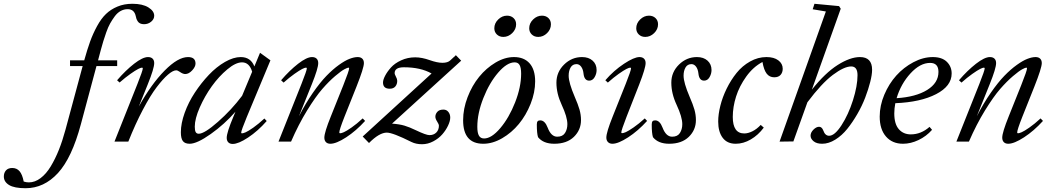

<svg xmlns="http://www.w3.org/2000/svg" viewBox="-300 -745 5540 1010"><path d="M-165.5 245.1Q-224.6 245.1 -252.2 228.3Q-279.8 211.4 -279.8 183.6Q-279.8 164.1 -268.6 151.4Q-257.3 138.7 -235.4 138.7Q-211.9 138.7 -197.3 155.5Q-182.6 172.4 -175.3 210Q-162.1 214.4 -147.9 214.4Q-116.2 214.4 -86.7 192.1Q-57.1 169.9 -33.2 130.4Q-9.3 90.8 9.8 43Q28.8 -4.9 44.4 -62.5L134.8 -397.5H68.4V-427.7H143.1Q159.2 -485.4 174.1 -526.6Q189 -567.9 210.7 -607.7Q232.4 -647.5 257.6 -671.6Q282.7 -695.8 317.9 -710.4Q353 -725.1 396.5 -725.1Q449.7 -725.1 480.5 -706.1Q511.2 -687 511.2 -662.1Q511.2 -644.5 495.4 -631.1Q479.5 -617.7 457.5 -617.7Q445.8 -617.7 437.5 -621.6Q429.2 -625.5 424.6 -632.8Q419.9 -640.1 417.7 -646.2Q415.5 -652.3 414.1 -660.2Q406.2 -696.8 371.6 -696.8Q352.1 -696.8 334.7 -687.3Q317.4 -677.7 303.7 -659.2Q290 -640.6 279.3 -621.6Q268.6 -602.5 258.8 -574.5Q249 -546.4 243.4 -528.1Q237.8 -509.8 230.5 -482.9L215.8 -427.7H316.4V-397.5H207.5L125.5 -91.8Q78.1 85.4 4.9 165.3Q-68.4 245.1 -165.5 245.1Z M302.2 0 423.3 -304.2Q451.2 -374.5 451.2 -385.3Q451.2 -389.2 446.8 -389.2Q440.9 -389.2 426.8 -382.1Q412.6 -375 386 -356.2Q359.4 -337.4 329.1 -311L315.9 -322.8Q360.4 -374.5 405.5 -409.7Q450.7 -444.8 478.5 -444.8Q494.1 -444.8 502.7 -436.5Q511.2 -428.2 511.2 -413.1Q511.2 -385.3 477.5 -301.8L430.2 -184.6Q495.6 -302.2 565.9 -373.5Q636.2 -444.8 689 -444.8Q728.5 -444.8 728.5 -410.6Q728.5 -393.6 710.7 -374.5Q692.9 -355.5 674.3 -355.5Q662.1 -355.5 645.5 -367.2Q634.8 -375 626.5 -375Q609.9 -375 583.5 -352.3Q557.1 -329.6 524.2 -286.4Q491.2 -243.2 451.7 -168.2Q412.1 -93.3 375 0Z M697.8 11.2Q672.9 11.2 662.1 -2.7Q651.4 -16.6 651.4 -49.3Q651.4 -95.7 671.4 -151.4Q691.4 -207 724.9 -257.8Q758.3 -308.6 798.6 -351.1Q838.9 -393.6 883.5 -419.2Q928.2 -444.8 966.3 -444.8Q1019 -444.8 1038.1 -395.5L1067.9 -467.3L1122.6 -427.7L998 -128.9Q968.8 -58.1 968.8 -47.4Q968.8 -43.5 972.7 -43.5Q979 -43.5 992.2 -49.1Q1005.4 -54.7 1032.5 -73.7Q1059.6 -92.8 1090.8 -121.6L1103 -108.4Q1056.2 -55.2 1005.1 -21.5Q954.1 12.2 924.3 12.2Q909.2 12.2 900.9 3.7Q892.6 -4.9 892.6 -20Q892.6 -47.9 928.2 -132.3L938.5 -157.2Q880.9 -91.3 808.6 -40Q736.3 11.2 697.8 11.2ZM724.6 -78.6Q724.6 -58.6 729.5 -50Q734.4 -41.5 745.6 -41.5Q775.4 -41.5 846.4 -104Q917.5 -166.5 973.6 -241.2L1026.4 -367.7Q1011.7 -417 973.1 -417Q939.9 -417 895.8 -380.1Q851.6 -343.3 814.2 -291.3Q776.9 -239.3 750.7 -179.7Q724.6 -120.1 724.6 -78.6Z M1165 0 1286.1 -304.2Q1314 -374.5 1314 -385.3Q1314 -389.2 1309.6 -389.2Q1303.7 -389.2 1289.6 -382.1Q1275.4 -375 1248.8 -356.2Q1222.2 -337.4 1191.9 -310.5L1178.7 -322.8Q1223.1 -374.5 1268.3 -409.7Q1313.5 -444.8 1341.3 -444.8Q1356.9 -444.8 1365.5 -436.5Q1374 -428.2 1374 -413.1Q1374 -385.3 1340.3 -301.8L1272.5 -133.3Q1307.6 -201.7 1345.9 -256.8Q1384.3 -312 1417.5 -346.2Q1450.7 -380.4 1482.7 -403.3Q1514.6 -426.3 1538.8 -435.5Q1563 -444.8 1581.5 -444.8Q1597.2 -444.8 1605.7 -436.5Q1614.3 -428.2 1614.3 -413.1Q1614.3 -387.7 1575.2 -289.1L1511.7 -129.9Q1484.9 -62 1484.9 -48.3Q1484.9 -43.9 1489.3 -43.9Q1495.6 -43.9 1508.8 -49.6Q1522 -55.2 1549.1 -74Q1576.2 -92.8 1607.9 -122.1L1620.6 -108.9Q1572.8 -56.2 1520.8 -22.5Q1468.8 11.2 1438 11.2Q1422.9 11.2 1414.6 2.7Q1406.2 -5.9 1406.2 -21Q1406.2 -48.3 1440.4 -132.8L1505.9 -296.4Q1536.6 -373.5 1536.6 -385.3Q1536.6 -389.2 1532.7 -389.2Q1527.8 -389.2 1511.2 -380.4Q1494.6 -371.6 1462.6 -344.5Q1430.7 -317.4 1395.5 -277.1Q1360.4 -236.8 1315.4 -163.8Q1270.5 -90.8 1231 0Z M2068.4 -126.5Q2068.4 -108.4 2057.1 -84.5Q2045.9 -60.5 2026.9 -38.6Q2007.8 -16.6 1979.2 -1.5Q1950.7 13.7 1919.9 13.7Q1888.7 13.7 1864.7 2Q1766.1 -47.4 1734.9 -47.4Q1695.3 -47.4 1641.1 7.3L1607.9 -26.9L1970.2 -358.4Q1912.6 -391.1 1824.7 -391.1Q1775.9 -391.1 1775.9 -359.9Q1775.9 -354.5 1782.7 -341.8Q1789.6 -329.1 1789.6 -319.8Q1789.6 -301.8 1779.5 -290Q1769.5 -278.3 1750 -278.3Q1714.8 -278.3 1714.8 -311Q1714.8 -325.2 1725.8 -346.4Q1736.8 -367.7 1756.6 -389.9Q1776.4 -412.1 1810.3 -427.7Q1844.2 -443.4 1884.3 -443.4Q1918.9 -443.4 1960.4 -428.7Q2000 -414.6 2027.3 -414.6Q2055.2 -414.6 2068.4 -427.2L2098.1 -454.6L2126 -425.8L1762.2 -94.7Q1801.8 -91.8 1827.9 -84Q1854 -76.2 1887.2 -60.1Q1941.4 -34.2 1959 -34.2Q1981.4 -34.2 1995.1 -47.9Q2008.8 -61.5 2008.8 -84Q2008.8 -91.3 1999.5 -105.7Q1990.2 -120.1 1990.2 -130.9Q1990.2 -145 2000.5 -156.7Q2010.7 -168.5 2032.7 -168.5Q2048.8 -168.5 2058.6 -156.2Q2068.4 -144 2068.4 -126.5Z M2531.2 -550.8Q2510.7 -550.8 2497.3 -563.7Q2483.9 -576.7 2483.9 -596.2Q2483.9 -622.6 2504.4 -642.6Q2524.9 -662.6 2550.8 -662.6Q2571.8 -662.6 2585 -649.9Q2598.1 -637.2 2598.1 -617.2Q2598.1 -590.8 2577.9 -570.8Q2557.6 -550.8 2531.2 -550.8ZM2347.7 -550.8Q2327.1 -550.8 2313.7 -563.7Q2300.3 -576.7 2300.3 -596.2Q2300.3 -622.6 2320.8 -642.6Q2341.3 -662.6 2367.2 -662.6Q2388.2 -662.6 2401.6 -649.9Q2415 -637.2 2415 -617.2Q2415 -590.8 2394.5 -570.8Q2374 -550.8 2347.7 -550.8ZM2242.2 11.2Q2136.2 11.2 2136.2 -112.3Q2136.2 -172.9 2159.7 -233.9Q2183.1 -294.9 2220.5 -340.8Q2257.8 -386.7 2306.6 -415.8Q2355.5 -444.8 2403.8 -444.8Q2456.5 -444.8 2485.8 -411.9Q2515.1 -378.9 2515.1 -316.9Q2515.1 -258.8 2491.2 -198.7Q2467.3 -138.7 2429.4 -92.8Q2391.6 -46.9 2341.6 -17.8Q2291.5 11.2 2242.2 11.2ZM2246.6 -16.6Q2285.6 -16.6 2331.8 -71Q2377.9 -125.5 2409.7 -206.3Q2441.4 -287.1 2441.4 -357.4Q2441.4 -388.7 2433.3 -402.8Q2425.3 -417 2407.2 -417Q2367.2 -417 2320.8 -363.3Q2274.4 -309.6 2242.7 -229.2Q2210.9 -148.9 2210.9 -78.1Q2210.9 -45.9 2219.5 -31.2Q2228 -16.6 2246.6 -16.6Z M2615.7 11.2Q2558.1 11.2 2530.3 -23.4Q2523.9 -43.5 2523.9 -89.8Q2523.9 -102.1 2528.1 -106.9Q2532.2 -111.8 2542 -111.8Q2566.4 -111.8 2581.1 -73.2Q2599.1 -25.9 2631.3 -25.9Q2659.7 -25.9 2672.1 -45.4Q2684.6 -64.9 2684.6 -91.8Q2684.6 -129.4 2654.8 -193.4Q2627 -252.9 2627 -310.1Q2627 -365.7 2667.2 -405.3Q2707.5 -444.8 2761.7 -444.8Q2796.4 -444.8 2817.4 -426Q2838.4 -407.2 2838.4 -376.5Q2838.4 -356.9 2827.9 -338.9Q2817.4 -320.8 2799.3 -320.8Q2773.4 -320.8 2769.5 -358.4Q2767.1 -380.9 2757.1 -394.3Q2747.1 -407.7 2732.9 -407.7Q2711.9 -407.7 2701.7 -390.1Q2691.4 -372.6 2691.4 -346.7Q2691.4 -310.1 2723.6 -234.9Q2740.7 -195.8 2748.5 -168.5Q2756.3 -141.1 2756.3 -113.3Q2756.3 -61.5 2719 -25.1Q2681.6 11.2 2615.7 11.2Z M3094.2 -550.8Q3073.7 -550.8 3060.3 -563.7Q3046.9 -576.7 3046.9 -596.2Q3046.9 -622.6 3067.4 -642.6Q3087.9 -662.6 3113.8 -662.6Q3134.8 -662.6 3148.2 -649.9Q3161.6 -637.2 3161.6 -617.2Q3161.6 -590.8 3141.1 -570.8Q3120.6 -550.8 3094.2 -550.8ZM2921.9 11.2Q2906.7 11.2 2898.2 2.4Q2889.6 -6.3 2889.6 -21.5Q2889.6 -48.8 2923.3 -132.8L2991.7 -304.2Q3019.5 -374.5 3019.5 -385.3Q3019.5 -389.2 3015.1 -389.2Q3009.3 -389.2 2995.1 -382.1Q2981 -375 2954.3 -356.2Q2927.7 -337.4 2897.5 -310.5L2884.3 -322.8Q2928.7 -374 2982.2 -409.4Q3035.6 -444.8 3064 -444.8Q3079.1 -444.8 3087.6 -436.5Q3096.2 -428.2 3096.2 -413.1Q3096.2 -387.2 3063 -301.8L2995.6 -129.9Q2968.3 -59.6 2968.3 -48.3Q2968.3 -44.4 2972.2 -44.4Q2979 -44.4 2992.2 -50Q3005.4 -55.7 3032.7 -74.5Q3060.1 -93.3 3091.8 -122.1L3104 -108.9Q3056.2 -56.2 3004.2 -22.5Q2952.1 11.2 2921.9 11.2Z M3220.2 11.2Q3162.6 11.2 3134.8 -23.4Q3128.4 -43.5 3128.4 -89.8Q3128.4 -102.1 3132.6 -106.9Q3136.7 -111.8 3146.5 -111.8Q3170.9 -111.8 3185.5 -73.2Q3203.6 -25.9 3235.8 -25.9Q3264.2 -25.9 3276.6 -45.4Q3289.1 -64.9 3289.1 -91.8Q3289.1 -129.4 3259.3 -193.4Q3231.4 -252.9 3231.4 -310.1Q3231.4 -365.7 3271.7 -405.3Q3312 -444.8 3366.2 -444.8Q3400.9 -444.8 3421.9 -426Q3442.9 -407.2 3442.9 -376.5Q3442.9 -356.9 3432.4 -338.9Q3421.9 -320.8 3403.8 -320.8Q3377.9 -320.8 3374 -358.4Q3371.6 -380.9 3361.6 -394.3Q3351.6 -407.7 3337.4 -407.7Q3316.4 -407.7 3306.2 -390.1Q3295.9 -372.6 3295.9 -346.7Q3295.9 -310.1 3328.1 -234.9Q3345.2 -195.8 3353 -168.5Q3360.8 -141.1 3360.8 -113.3Q3360.8 -61.5 3323.5 -25.1Q3286.1 11.2 3220.2 11.2Z M3570.3 11.2Q3524.9 11.2 3501.5 -20.3Q3478 -51.8 3478 -105.5Q3478 -143.6 3489.3 -188.7Q3500.5 -233.9 3522.7 -279.1Q3544.9 -324.2 3574.7 -361.3Q3604.5 -398.4 3645.8 -421.6Q3687 -444.8 3731.9 -444.8Q3771.5 -444.8 3794.4 -427.5Q3817.4 -410.2 3817.4 -383.3Q3817.4 -363.8 3806.2 -351.1Q3794.9 -338.4 3772.9 -338.4Q3748 -338.4 3733.2 -357.4Q3718.3 -376.5 3710.9 -418.9Q3662.1 -393.1 3625.7 -342.5Q3589.4 -292 3572 -237.1Q3554.7 -182.1 3554.7 -129.9Q3554.7 -43 3615.2 -43Q3634.8 -43 3657.7 -54.2Q3680.7 -65.4 3701.7 -87.9L3717.8 -73.7Q3688.5 -34.2 3649.4 -11.5Q3610.4 11.2 3570.3 11.2Z M3800.8 0 4044.4 -684.6 3975.1 -696.3 3984.4 -725.1 4113.8 -712.9 4122.6 -699.2 3970.7 -273.4Q4041 -361.8 4106.7 -403.3Q4172.4 -444.8 4223.6 -444.8Q4287.6 -444.8 4287.6 -377.9Q4287.6 -352.5 4277.8 -314Q4268.1 -275.4 4251.5 -231.9Q4234.9 -188.5 4210 -145.3Q4185.1 -102.1 4157 -67.1Q4128.9 -32.2 4094 -10.5Q4059.1 11.2 4024.9 11.2Q3995.6 11.2 3979.7 -2Q3963.9 -15.1 3963.9 -31.2Q3963.9 -47.9 3979 -63Q3994.1 -78.1 4008.8 -78.1Q4023.4 -78.1 4030.8 -58.6Q4040.5 -30.8 4061.5 -30.8Q4090.8 -30.8 4126.7 -86.2Q4162.6 -141.6 4186.8 -217.3Q4210.9 -293 4210.9 -349.6Q4210.9 -395.5 4177.7 -395.5Q4140.6 -395.5 4081.3 -351.1Q4022 -306.6 3947.3 -207L3873.5 -1Z M4450.2 11.2Q4393.6 11.2 4360.6 -26.9Q4327.6 -64.9 4327.6 -131.8Q4327.6 -189.5 4351.8 -246.8Q4376 -304.2 4414.8 -347.4Q4453.6 -390.6 4504.9 -417.7Q4556.2 -444.8 4606.9 -444.8Q4655.3 -444.8 4680.7 -419.9Q4706.1 -395 4706.1 -358.4Q4706.1 -292 4624.3 -249.8Q4542.5 -207.5 4409.7 -202.1Q4404.3 -173.8 4404.3 -148.4Q4404.3 -92.8 4428.2 -65.4Q4452.1 -38.1 4491.2 -38.1Q4544.9 -38.1 4589.8 -77.6L4603 -62Q4572.8 -27.8 4531.7 -8.3Q4490.7 11.2 4450.2 11.2ZM4592.8 -414.1Q4540 -414.1 4489.5 -358.9Q4439 -303.7 4416.5 -228.5Q4517.6 -234.9 4577.1 -271.7Q4636.7 -308.6 4636.7 -366.7Q4636.7 -414.1 4592.8 -414.1Z M4731 0 4852.1 -304.2Q4879.9 -374.5 4879.9 -385.3Q4879.9 -389.2 4875.5 -389.2Q4869.6 -389.2 4855.5 -382.1Q4841.3 -375 4814.7 -356.2Q4788.1 -337.4 4757.8 -310.5L4744.6 -322.8Q4789.1 -374.5 4834.2 -409.7Q4879.4 -444.8 4907.2 -444.8Q4922.9 -444.8 4931.4 -436.5Q4939.9 -428.2 4939.9 -413.1Q4939.9 -385.3 4906.2 -301.8L4838.4 -133.3Q4873.5 -201.7 4911.9 -256.8Q4950.2 -312 4983.4 -346.2Q5016.6 -380.4 5048.6 -403.3Q5080.6 -426.3 5104.7 -435.5Q5128.9 -444.8 5147.5 -444.8Q5163.1 -444.8 5171.6 -436.5Q5180.2 -428.2 5180.2 -413.1Q5180.2 -387.7 5141.1 -289.1L5077.6 -129.9Q5050.8 -62 5050.8 -48.3Q5050.8 -43.9 5055.2 -43.9Q5061.5 -43.9 5074.7 -49.6Q5087.9 -55.2 5115 -74Q5142.1 -92.8 5173.8 -122.1L5186.5 -108.9Q5138.7 -56.2 5086.7 -22.5Q5034.7 11.2 5003.9 11.2Q4988.8 11.2 4980.5 2.7Q4972.2 -5.9 4972.2 -21Q4972.2 -48.3 5006.3 -132.8L5071.8 -296.4Q5102.5 -373.5 5102.5 -385.3Q5102.5 -389.2 5098.6 -389.2Q5093.8 -389.2 5077.1 -380.4Q5060.5 -371.6 5028.6 -344.5Q4996.6 -317.4 4961.4 -277.1Q4926.3 -236.8 4881.3 -163.8Q4836.4 -90.8 4796.9 0Z"/></svg>

Font: Elstob
Style: Italic
Weight: 400
Italic angle: -20°
Designer: Peter S. Baker
Version: Version 1.015